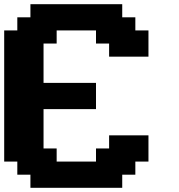

<svg xmlns="http://www.w3.org/2000/svg" viewBox="-20 -895 852 915"><path d="M125 0H562.5V-62.5H625V-125H687.5V-250H500V-187.5H437.5V-125H250V-187.5H187.5V-375H437.5V-500H187.5V-687.5H250V-750H437.5V-687.5H500V-625H687.5V-750H625V-812.5H562.5V-875H125V-812.5H62.5V-750H0V-125H62.5V-62.5H125Z"/></svg>

Font: Faithful 32x
Style: Semibold
Weight: 400
Foundry: Faithful Resource Pack
Version: Version 1.0; January 27, 2023